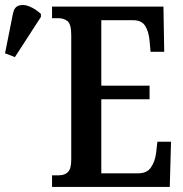

<svg xmlns="http://www.w3.org/2000/svg" viewBox="-30 -740 723 760"><path d="M176 0V-46H202Q226 -46 239 -59Q252 -72 252 -108V-601Q252 -645 237 -656.5Q222 -668 202 -668H176V-714H617L620 -535H566L562 -579Q559 -614 545 -637Q531 -660 497 -660H371V-401H562V-347H371V-54H518Q552 -54 568 -78Q584 -102 588 -135L593 -179H647L642 0ZM29 -514 -10 -529 21 -685Q26 -712 44.5 -718Q63 -724 86.5 -714.5Q110 -705 132 -685V-673Z"/></svg>

Font: Noto Serif ExtraCondensed SemiBold
Style: Regular
Weight: 600
Width: 2
Designer: Monotype Design Team
Foundry: Monotype Imaging Inc.
Version: Version 2.015; ttfautohint (v1.8.4.7-5d5b)